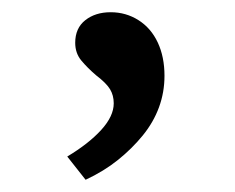

<svg xmlns="http://www.w3.org/2000/svg" viewBox="-20 -123 385 314"><path d="M120 171 90 133Q125 112 145.5 89.5Q166 67 166 46Q166 33 160 23Q154 13 137 0Q123 -12 113 -24Q103 -36 103 -53Q103 -77 119.5 -90Q136 -103 161 -103Q186 -103 206.5 -90Q227 -77 238 -53.5Q249 -30 249 1Q249 28 240 52.5Q231 77 213.5 98.5Q196 120 173 138.5Q150 157 120 171Z"/></svg>

Font: Lexend Exa Light
Style: Regular
Weight: 300
Designer: Bonnie Shaver-Troup, Thomas Jockin
Foundry: Lexend
Version: Version 1.007